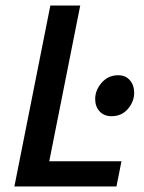

<svg xmlns="http://www.w3.org/2000/svg" viewBox="-20 -674 521 694"><path d="M32 0 162 -654H270L158 -91H419L401 0ZM383 -254Q356 -254 340 -271.5Q324 -289 324 -316Q324 -348 347.5 -375Q371 -402 407 -402Q434 -402 449.5 -384Q465 -366 465 -339Q465 -307 442.5 -280.5Q420 -254 383 -254Z"/></svg>

Font: Source Sans 3 Semibold
Style: Italic
Weight: 600
Italic angle: -11°
Designer: Paul D. Hunt
Foundry: Adobe
Version: Version 3.052;hotconv 1.1.0;makeotfexe 2.6.0